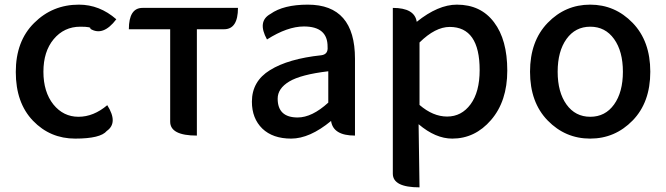

<svg xmlns="http://www.w3.org/2000/svg" viewBox="-20 -584 2869 827"><path d="M442 -131Q490 -55 440 -20Q413 13 304 13Q196 13 122 -64Q48 -141 48 -274Q48 -407 127 -485Q206 -564 320 -564Q409 -564 481 -501Q424 -426 369 -460Q376 -469 326 -469Q256 -469 211 -415Q167 -362 167 -275Q167 -188 210 -134Q253 -81 318 -81Q383 -81 442 -131Z M828 0Q713 0 713 -60V-458H535Q535 -550 594 -550H1005Q1005 -458 945 -458H828V0Z M1406 -63Q1314 13 1234 13Q1155 13 1110 -30Q1065 -74 1065 -146Q1065 -234 1143 -282Q1222 -331 1364 -346Q1394 -350 1391 -382Q1392 -470 1289 -470Q1218 -470 1130 -414Q1087 -492 1145 -524Q1201 -564 1306 -564Q1509 -564 1509 -331V0Q1415 0 1406 -63ZM1262 -78Q1324 -78 1394 -142V-277Q1276 -263 1226 -233Q1176 -203 1176 -159Q1176 -78 1262 -78Z M1787 223Q1672 223 1672 164V-550Q1766 -550 1775 -490Q1867 -564 1948 -564Q2051 -564 2108 -488Q2165 -413 2165 -280Q2165 -148 2095 -67Q2026 13 1928 13Q1856 13 1783 -49L1787 223ZM1787 -132Q1845 -82 1906 -82Q1968 -82 2007 -135Q2046 -188 2046 -282Q2046 -468 1917 -468Q1855 -468 1787 -401Z M2705 -65Q2629 13 2522 13Q2415 13 2339 -65Q2263 -143 2263 -275Q2263 -407 2339 -485.5Q2415 -564 2522 -564Q2629 -564 2705 -485.5Q2781 -407 2781 -275Q2781 -143 2705 -65ZM2382 -275Q2382 -187 2420 -134Q2458 -81 2522.5 -81Q2587 -81 2625 -134Q2663 -187 2663 -275Q2663 -363 2625 -416Q2587 -469 2522.5 -469Q2458 -469 2420 -416Q2382 -363 2382 -275Z"/></svg>

Font: Swei Half Moon CJK TC
Style: Medium
Weight: 500
Version: Version 2.125